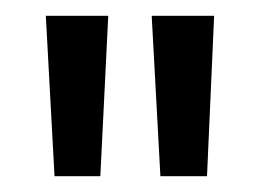

<svg xmlns="http://www.w3.org/2000/svg" viewBox="-20 -775 329 243"><path d="M183 -552 172 -755H251L242 -552ZM49 -552 38 -755H117L107 -552Z"/></svg>

Font: DM Sans 16pt
Style: Regular
Weight: 400
Version: Version 4.004;gftools[0.9.30]